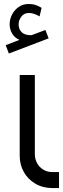

<svg xmlns="http://www.w3.org/2000/svg" viewBox="-20 -952 319 972"><path d="M278.8 -80.9H244.7Q219.7 -80.9 199.5 -93Q179.3 -105 167.8 -126Q156.4 -146.9 156.4 -171.6V-572.2H79.8V-162.6Q79.8 -118.3 100.5 -81.3Q121.2 -44.2 158.9 -22.1Q196.6 0 244.7 0H278.8ZM24.9 -681.1 226.2 -757.8 209.8 -800.3 140.1 -774Q107.5 -772.5 90.7 -788.2Q73.9 -803.9 74.3 -828.9Q74.3 -849.8 88.3 -868Q102.3 -886.2 124.9 -886.2Q139 -886.4 150.7 -882.5Q162.4 -878.6 175.8 -871.5Q176.9 -870.9 178.1 -870.2Q179.4 -869.5 180.3 -869L190.6 -912.3Q175.8 -921.4 160.4 -926.6Q144.9 -931.8 124.9 -931.8Q96.7 -931.8 74.9 -916.8Q53.1 -901.8 40.9 -878.1Q28.8 -854.4 28.8 -828.9Q28.8 -802.4 42.4 -780.8Q56 -759.2 78.6 -750.3L8.9 -723.3Z"/></svg>

Font: Arad-VF Thin Dots1
Style: Regular
Weight: 100
Designer: Mohammad Darvishi
Version: Version 1.000;August 30, 2024;FontCreator 15.0.0.2992 64-bit